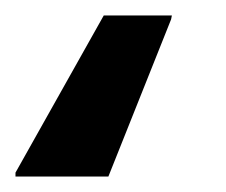

<svg xmlns="http://www.w3.org/2000/svg" viewBox="-114 -38 292 248"><path d="M-94 190V185L20 -18H108L107 -13L26 190Z"/></svg>

Font: Saira Semi Condensed SemiBold
Style: Italic
Weight: 600
Width: 4
Italic angle: -12°
Designer: Hector Gatti with collaboration of the Omnibus-Type team
Foundry: Omnibus-Type
Version: Version 1.001; ttfautohint (v1.8)